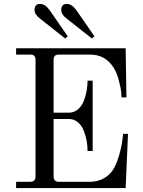

<svg xmlns="http://www.w3.org/2000/svg" viewBox="-20 -958 730 978"><path d="M320 -938Q346 -938 369 -906L461 -773L448 -762L320 -863Q292 -884 292 -907Q292 -938 320 -938ZM184 -938Q210 -938 233 -906L325 -773L312 -762L184 -863Q156 -884 156 -907Q156 -938 184 -938ZM62 0V-32H134Q161 -32 161 -59V-653Q161 -667 154.5 -673.5Q148 -680 134 -680H62V-712H620L624 -462H599Q599 -472 597.5 -489Q596 -506 585.5 -547.5Q575 -589 557 -616Q515 -680 439 -680H280Q266 -680 259.5 -673.5Q253 -667 253 -653V-384H330Q357 -384 377 -401Q397 -418 407 -444.5Q417 -471 421.5 -496.5Q426 -522 426 -547H452V-189H426Q426 -214 421.5 -239.5Q417 -265 407 -291.5Q397 -318 377 -335Q357 -352 330 -352H253V-59Q253 -32 280 -32H440Q470 -32 499.5 -45Q529 -58 550 -85Q570 -112 584.5 -160Q599 -208 603 -242L607 -276H632L620 0Z"/></svg>

Font: Old Standard TT
Style: Regular
Weight: 400
Designer: Alexey Kryukov <alexios@thessalonica.org.ru>
Version: Version 2.2